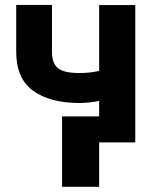

<svg xmlns="http://www.w3.org/2000/svg" viewBox="-20 -566 602 763"><path d="M517.6 -545.9V0H374V-165Q354.5 -161.1 334.5 -158.9Q314.5 -156.7 296.4 -156.7Q178.7 -156.7 111.6 -205.3Q44.4 -253.9 44.4 -360.4V-546.4H186.5V-360.4Q186.5 -313 211.4 -294.2Q236.3 -275.4 296.4 -275.9Q334 -275.4 374 -284.2V-545.9ZM374 -103.5V176.3H226.6V-103.5Z"/></svg>

Font: Inter Tight
Style: Bold
Weight: 700
Designer: Rasmus Andersson
Foundry: rsms
Version: Version 3.004; ttfautohint (v1.8.4.7-5d5b)